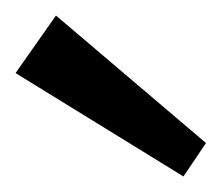

<svg xmlns="http://www.w3.org/2000/svg" viewBox="-20 -812 285 247"><path d="M245 -628 216 -585 0 -718 52 -792Z"/></svg>

Font: Pathway Extreme 28pt Medium
Style: Regular
Weight: 500
Designer: Eduardo Rodriguez Tunni
Foundry: Eduardo Rodriguez Tunni
Version: Version 1.001;gftools[0.9.26]